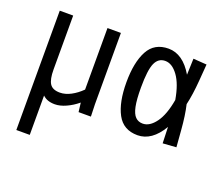

<svg xmlns="http://www.w3.org/2000/svg" viewBox="-107 -601 1090 945"><g transform="rotate(20 437.5 -128.5)"><path d="M316.4 0 310.5 -47.9Q282.2 -24.4 251 -10.3Q219.7 3.9 192.4 3.9Q151.4 3.9 128.9 -18.6V187.5H58.6V-437.5H128.9V-155.3Q128.9 -103.5 143.6 -81.1Q158.2 -58.6 196.3 -58.6Q224.6 -58.6 253.9 -74.2Q283.2 -89.8 308.6 -115.2V-437.5H378.9V-63.5L380.9 0Z M627 7.8Q552.7 7.8 520 -53.2Q487.3 -114.3 487.3 -218.8Q487.3 -323.2 520 -384.3Q552.7 -445.3 627 -445.3Q664.1 -445.3 696.3 -422.9Q728.5 -400.4 754.9 -355.5L757.8 -440.4L828.1 -435.5L821.3 -348.6Q815.4 -272.5 802.7 -218.8Q815.4 -165 821.3 -88.9L828.1 -2L757.8 2.9L754.9 -82Q728.5 -37.1 696.3 -14.6Q664.1 7.8 627 7.8ZM631.8 -54.7Q668 -54.7 698.7 -96.7Q729.5 -138.7 743.2 -218.8Q729.5 -298.8 698.7 -340.8Q668 -382.8 631.8 -382.8Q595.7 -382.8 579.6 -346.7Q563.5 -310.5 563.5 -218.8Q563.5 -156.2 570.8 -120.6Q578.1 -85 593.3 -69.8Q608.4 -54.7 631.8 -54.7Z"/></g></svg>

Font: Sudo Variable
Style: Regular
Weight: 400
Monospace: yes
Designer: Jens Kutilek
Foundry: Jens Kutilek
Version: Version 0.040